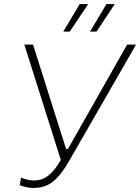

<svg xmlns="http://www.w3.org/2000/svg" viewBox="-20 -920 691 947"><path d="M142 7C217 7 262 -23 325 -133L651 -700H607L315 -185H306L143 -700H100L280 -131C236 -55 197 -30 148 -30C128 -30 107 -34 84 -44L77 -7C95 1 122 7 142 7ZM324 -764 415 -900H373L292 -764ZM456 -764 546 -900H505L424 -764Z"/></svg>

Font: Fixel Display 20240404 ExLight
Style: Italic
Weight: 200
Italic angle: -10°
Designer: AlfaBravo + MacPaw
Foundry: Kyrylo Tkachov, Marchela Mozhyna, Serhii Makarenko, Maria Weinstein, Zakhar Kryvoshyya
Version: Version 1.211;Glyphs 3.2 (3225)